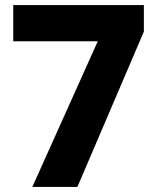

<svg xmlns="http://www.w3.org/2000/svg" viewBox="-20 -734 618 754"><path d="M107 0 364 -572H32V-714H545V-610L284 0Z"/></svg>

Font: Noto Sans Armenian ExtraBold
Style: Regular
Weight: 800
Version: Version 2.007